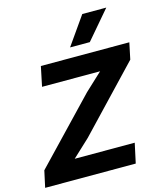

<svg xmlns="http://www.w3.org/2000/svg" viewBox="-144 -1029 965 1128"><g transform="rotate(-15 338.5 -465.0)"><path d="M11 -101 372 -479 478 -578H125L150 -698H688L667 -598L307 -219L201 -120H566L540 0H-11ZM464 -930H610L464 -759H344Z"/></g></svg>

Font: Azeret Mono SemiBold
Style: Italic
Weight: 600
Italic angle: -12°
Designer: Martin Vácha
Foundry: Displaay
Version: Version 1.000; Glyphs 3.0.3, build 3074